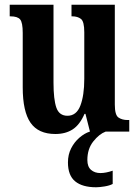

<svg xmlns="http://www.w3.org/2000/svg" viewBox="-20 -556 588 811"><path d="M214 10Q142 10 109 -37.5Q76 -85 76 -187V-417Q76 -461 65 -474Q54 -487 24 -487H21V-536H206V-207Q206 -136 218 -101.5Q230 -67 265 -67Q303 -67 319.5 -110Q336 -153 336 -223V-420Q336 -465 322 -476Q308 -487 285 -487H282V-536H465V-114Q465 -70 480.5 -59.5Q496 -49 519 -49H526V0H360L341 -75H337Q317 -29 287 -9.5Q257 10 214 10ZM386 235Q328 235 297.5 210Q267 185 267 130Q267 97 280.5 70.5Q294 44 315.5 25.5Q337 7 359 0H426Q399 10 374 41.5Q349 73 349 120Q349 148 364.5 161.5Q380 175 404 175Q427 175 456 165V221Q443 228 421.5 231.5Q400 235 386 235Z"/></svg>

Font: Noto Serif Tamil ExtraCondensed
Style: Bold
Weight: 700
Width: 2
Designer: Indian Type Foundry, Tom Grace, and the Monotype Design Team
Foundry: Monotype Imaging Inc.
Version: Version 2.004; ttfautohint (v1.8.4.7-5d5b)